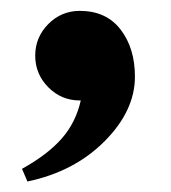

<svg xmlns="http://www.w3.org/2000/svg" viewBox="-20 -165 323 362"><path d="M31.7 177.2 21.5 153.3Q69.8 126.5 96.4 96.2Q123 65.9 132.3 24.4H130.4Q95.7 24.4 71 -0.5Q46.4 -25.4 46.4 -60.1Q46.4 -94.7 71 -119.6Q95.7 -144.5 130.4 -144.5Q180.2 -144.5 207.3 -109.4Q234.4 -74.2 234.4 -20.5Q234.4 43.9 177.2 101.3Q120.1 158.7 31.7 177.2Z"/></svg>

Font: Elstob Grade
Style: Regular
Weight: 400
Designer: Peter S. Baker
Version: Version 1.015